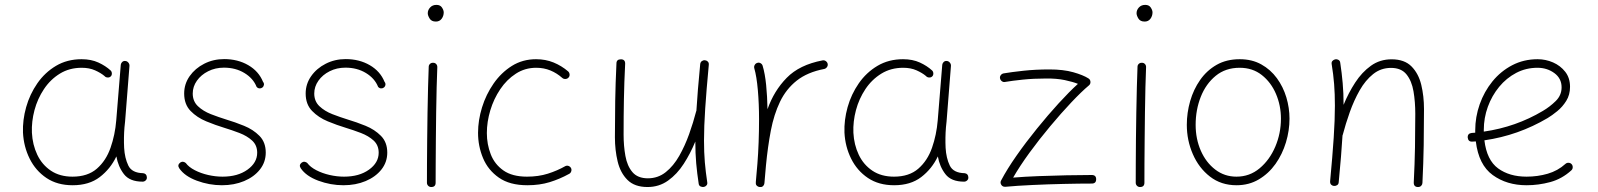

<svg xmlns="http://www.w3.org/2000/svg" viewBox="-20 -749 6549 787"><path d="M277.3 -24.9Q339.4 -24.9 377 -57.6Q414.6 -90.3 433.1 -143.3Q451.7 -196.3 456.5 -255.9L475.1 -483.9Q476.1 -490.7 481.4 -495.4Q486.8 -500 494.1 -499Q501 -498.5 506.1 -492.4Q511.2 -486.3 510.7 -479L492.7 -251Q491.7 -238.8 490.2 -227.1Q486.8 -184.6 488.8 -143.1Q491.2 -101.1 505.9 -70.6Q520.5 -40 566.9 -39.1Q581.5 -37.1 582 -22Q582.5 -14.6 577.1 -9.5Q571.8 -4.4 564.5 -4.4Q511.7 -4.4 488 -35.2Q464.4 -65.9 457 -107.9Q432.6 -56.6 388.9 -23.2Q345.2 10.3 277.8 10.3Q214.8 10.3 170.4 -19.5Q126 -49.3 101.6 -98.6Q77.1 -147.9 74.2 -205.6Q72.3 -256.8 87.2 -309.8Q102.1 -362.8 133.1 -407.5Q164.1 -452.1 209.7 -479.2Q255.4 -506.3 314.5 -506.3Q353.5 -506.3 383.3 -492.7Q413.1 -479 433.6 -460Q438.5 -455.1 438.5 -447.3Q438.5 -439.5 433.1 -435.1Q428.2 -430.7 420.4 -431.4Q412.6 -432.1 408.2 -437.5Q393.1 -450.2 369.6 -460.7Q346.2 -471.2 314.9 -471.2Q264.6 -471.2 225.6 -447.3Q186.5 -423.3 160.2 -383.8Q133.8 -344.2 121.3 -297.4Q108.9 -250.5 110.8 -205.1Q113.3 -155.8 132.8 -114.7Q152.3 -73.7 188.7 -49.3Q225.1 -24.9 277.3 -24.9Z M1055.2 -390.1Q1050.3 -386.2 1043.5 -386.7Q1036.6 -387.2 1031.7 -393.1Q1018.1 -427.7 981.9 -449.7Q945.8 -471.7 897.9 -471.7Q862.3 -471.7 833.3 -457Q804.2 -442.4 787.1 -418.2Q770 -394 770 -365.7Q770 -334 791.3 -313.7Q812.5 -293.5 844.5 -281Q876.5 -268.6 908.2 -258.8Q942.9 -248.5 980.2 -233.4Q1017.6 -218.3 1043.5 -192.1Q1069.3 -166 1069.3 -123.5Q1069.3 -84.5 1045.4 -54.2Q1021.5 -23.9 980.7 -6.8Q939.9 10.3 889.6 10.3Q836.9 10.3 786.9 -8.3Q736.8 -26.9 714.8 -59.1Q705.6 -72.8 719.2 -83Q725.1 -86.9 731.4 -85.7Q737.8 -84.5 741.7 -80.6Q753.9 -64 778.6 -51.3Q803.2 -38.6 833.3 -31.7Q863.3 -24.9 892.1 -24.9Q954.6 -24.9 994.4 -53.5Q1034.2 -82 1034.2 -123Q1034.2 -153.8 1013.4 -172.9Q992.7 -191.9 961.4 -203.9Q930.2 -215.8 899.4 -225.1Q863.8 -235.8 825.7 -251.5Q787.6 -267.1 761.2 -294.2Q734.9 -321.3 734.9 -365.7Q734.9 -404.8 757.3 -436.8Q779.8 -468.8 817.1 -487.8Q854.5 -506.8 898.9 -506.8Q954.6 -506.8 997.6 -481.9Q1040.5 -457 1058.1 -413.6Q1063 -407.7 1061.8 -400.9Q1060.5 -394 1055.2 -390.1Z M1553.2 -390.1Q1548.3 -386.2 1541.5 -386.7Q1534.7 -387.2 1529.8 -393.1Q1516.1 -427.7 1480 -449.7Q1443.8 -471.7 1396 -471.7Q1360.4 -471.7 1331.3 -457Q1302.2 -442.4 1285.2 -418.2Q1268.1 -394 1268.1 -365.7Q1268.1 -334 1289.3 -313.7Q1310.5 -293.5 1342.5 -281Q1374.5 -268.6 1406.2 -258.8Q1440.9 -248.5 1478.3 -233.4Q1515.6 -218.3 1541.5 -192.1Q1567.4 -166 1567.4 -123.5Q1567.4 -84.5 1543.5 -54.2Q1519.5 -23.9 1478.8 -6.8Q1438 10.3 1387.7 10.3Q1335 10.3 1284.9 -8.3Q1234.9 -26.9 1212.9 -59.1Q1203.6 -72.8 1217.3 -83Q1223.1 -86.9 1229.5 -85.7Q1235.8 -84.5 1239.7 -80.6Q1252 -64 1276.6 -51.3Q1301.3 -38.6 1331.3 -31.7Q1361.3 -24.9 1390.1 -24.9Q1452.6 -24.9 1492.4 -53.5Q1532.2 -82 1532.2 -123Q1532.2 -153.8 1511.5 -172.9Q1490.7 -191.9 1459.5 -203.9Q1428.2 -215.8 1397.5 -225.1Q1361.8 -235.8 1323.7 -251.5Q1285.6 -267.1 1259.3 -294.2Q1232.9 -321.3 1232.9 -365.7Q1232.9 -404.8 1255.4 -436.8Q1277.8 -468.8 1315.2 -487.8Q1352.5 -506.8 1397 -506.8Q1452.6 -506.8 1495.6 -481.9Q1538.6 -457 1556.2 -413.6Q1561 -407.7 1559.8 -400.9Q1558.6 -394 1553.2 -390.1Z M1733.4 -694.8Q1733.4 -708 1743.2 -718.5Q1752.9 -729 1769 -729Q1784.7 -729 1791.7 -718Q1798.8 -707 1798.8 -698.2Q1798.8 -683.6 1790.3 -672.1Q1781.7 -660.6 1766.6 -660.6Q1748.5 -660.6 1741 -673.1Q1733.4 -685.5 1733.4 -694.8ZM1755.9 -491.7Q1763.2 -491.7 1768.1 -486.3Q1772.9 -481 1772.5 -473.1Q1771 -439 1769.8 -390.6Q1768.6 -342.3 1767.8 -287.4Q1767.1 -232.4 1766.6 -178Q1766.1 -123.5 1765.9 -77.1Q1765.6 -30.8 1765.6 0Q1765.6 17.6 1747.6 17.6Q1740.2 17.6 1735.1 12.5Q1730 7.3 1730 0Q1730 -30.8 1730.2 -77.1Q1730.5 -123.5 1731 -178Q1731.4 -232.4 1732.4 -287.6Q1733.4 -342.8 1734.6 -391.6Q1735.8 -440.4 1737.3 -475.1Q1737.3 -482.4 1742.7 -487.3Q1748 -492.2 1755.9 -491.7Z M2310.5 -431.2Q2305.7 -425.8 2298.1 -425.3Q2290.5 -424.8 2285.2 -429.2Q2262.7 -449.2 2236.1 -460.2Q2209.5 -471.2 2177.7 -471.2Q2131.8 -471.2 2094.5 -447Q2057.1 -422.9 2030.5 -383.3Q2003.9 -343.8 1989.7 -296.6Q1975.6 -249.5 1975.6 -203.6Q1975.6 -157.7 1991.5 -116.7Q2007.3 -75.7 2043.5 -50.3Q2079.6 -24.9 2140.1 -24.9Q2187 -24.9 2225.6 -37.1Q2264.2 -49.3 2297.9 -68.4Q2304.7 -71.3 2311.5 -68.4Q2318.4 -65.4 2321.3 -58.6Q2323.7 -52.2 2321 -45.4Q2318.4 -38.6 2311.5 -35.6Q2274.4 -15.1 2233.2 -2.4Q2191.9 10.3 2141.6 10.3Q2069.3 10.3 2024.9 -20.8Q1980.5 -51.8 1960 -100.8Q1939.5 -149.9 1939.5 -204.6Q1939.5 -255.9 1955.8 -308.8Q1972.2 -361.8 2003.2 -406.5Q2034.2 -451.2 2078.1 -478.8Q2122.1 -506.3 2177.2 -506.3Q2216.3 -506.3 2249 -492.9Q2281.7 -479.5 2308.6 -456.5Q2314 -451.7 2314.7 -444.1Q2315.4 -436.5 2310.5 -431.2Z M2885.3 -482.9Q2875.5 -378.4 2870.6 -304.2Q2865.7 -230 2865.7 -172.4Q2865.7 -124.5 2869.1 -84Q2872.6 -43.5 2878.9 -2.4Q2880.4 5.4 2876.2 10.5Q2872.1 15.6 2865.7 17.1Q2858.9 18.6 2851.8 15.4Q2844.7 12.2 2843.8 3.4Q2837.4 -38.1 2833.7 -79.6Q2830.1 -121.1 2830.1 -168.9Q2810.1 -120.1 2782.7 -77.6Q2755.4 -35.2 2718.5 -8.8Q2681.6 17.6 2634.3 17.6Q2581.1 17.6 2552 -11.5Q2522.9 -40.5 2511.7 -87.2Q2500.5 -133.8 2500.5 -186.5Q2500.5 -261.7 2501.7 -334.7Q2502.9 -407.7 2506.8 -488.8Q2506.8 -505.9 2524.9 -505.9Q2542.5 -505.9 2542.5 -488.3Q2538.6 -410.6 2537.4 -342.3Q2536.1 -273.9 2536.1 -197.3Q2536.1 -150.9 2543.5 -109.9Q2550.8 -68.8 2572.3 -43.5Q2593.8 -18.1 2635.7 -18.1Q2677.2 -18.1 2709 -43.5Q2740.7 -68.8 2764.2 -110.1Q2787.6 -151.4 2804.7 -199.2Q2821.8 -247.1 2833.5 -292.5Q2834 -293.9 2834.5 -294.9Q2836.9 -335.4 2840.8 -382.8Q2844.7 -430.2 2850.1 -486.3Q2851.1 -494.6 2857.2 -498.8Q2863.3 -502.9 2869.6 -502Q2876.5 -501.5 2881.3 -496.6Q2886.2 -491.7 2885.3 -482.9Z M3093.8 17.6Q3090.8 17.1 3087.9 16.1Q3076.7 10.7 3078.1 0Q3078.1 -0.5 3078.1 -2V-3.4Q3079.6 -22 3081.3 -40.5Q3083 -59.1 3084.5 -77.1Q3087.9 -119.6 3089.6 -166.5Q3091.3 -213.4 3091.3 -259.8Q3091.3 -323.2 3086.4 -379.4Q3081.5 -435.5 3071.8 -469.2Q3069.8 -476.1 3073.5 -482.7Q3077.1 -489.3 3084 -491.2Q3090.8 -493.7 3097.4 -490Q3104 -486.3 3106 -479.5Q3115.7 -447.3 3120.4 -400.6Q3125 -354 3126 -301.3Q3152.3 -376.5 3204.6 -429.9Q3256.8 -483.4 3351.6 -501.5Q3358.9 -502.9 3365 -498.5Q3371.1 -494.1 3372.6 -487.3Q3374 -480 3369.6 -473.9Q3365.2 -467.8 3358.4 -466.3Q3289.6 -453.1 3245.8 -418.5Q3202.1 -383.8 3177.2 -331.8Q3152.3 -279.8 3139.6 -213.6Q3127 -147.5 3119.6 -70.3Q3116.7 -31.7 3113.3 2Q3112.8 4.9 3111.8 7.8Q3106.4 19 3095.7 17.6Q3094.7 17.6 3093.8 17.6Z M3644.5 -24.9Q3706.5 -24.9 3744.1 -57.6Q3781.7 -90.3 3800.3 -143.3Q3818.8 -196.3 3823.7 -255.9L3842.3 -483.9Q3843.3 -490.7 3848.6 -495.4Q3854 -500 3861.3 -499Q3868.2 -498.5 3873.3 -492.4Q3878.4 -486.3 3877.9 -479L3859.9 -251Q3858.9 -238.8 3857.4 -227.1Q3854 -184.6 3856 -143.1Q3858.4 -101.1 3873 -70.6Q3887.7 -40 3934.1 -39.1Q3948.7 -37.1 3949.2 -22Q3949.7 -14.6 3944.3 -9.5Q3939 -4.4 3931.6 -4.4Q3878.9 -4.4 3855.2 -35.2Q3831.5 -65.9 3824.2 -107.9Q3799.8 -56.6 3756.1 -23.2Q3712.4 10.3 3645 10.3Q3582 10.3 3537.6 -19.5Q3493.2 -49.3 3468.8 -98.6Q3444.3 -147.9 3441.4 -205.6Q3439.5 -256.8 3454.3 -309.8Q3469.2 -362.8 3500.2 -407.5Q3531.2 -452.1 3576.9 -479.2Q3622.6 -506.3 3681.6 -506.3Q3720.7 -506.3 3750.5 -492.7Q3780.3 -479 3800.8 -460Q3805.7 -455.1 3805.7 -447.3Q3805.7 -439.5 3800.3 -435.1Q3795.4 -430.7 3787.6 -431.4Q3779.8 -432.1 3775.4 -437.5Q3760.3 -450.2 3736.8 -460.7Q3713.4 -471.2 3682.1 -471.2Q3631.8 -471.2 3592.8 -447.3Q3553.7 -423.3 3527.3 -383.8Q3501 -344.2 3488.5 -297.4Q3476.1 -250.5 3478 -205.1Q3480.5 -155.8 3500 -114.7Q3519.5 -73.7 3555.9 -49.3Q3592.3 -24.9 3644.5 -24.9Z M4079.1 -427.7Q4077.6 -434.6 4082 -440.7Q4086.4 -446.8 4093.8 -448.2Q4125.5 -453.6 4175 -459Q4224.6 -464.4 4281.2 -464.4Q4338.9 -464.4 4379.4 -452.9Q4419.9 -441.4 4441.4 -427.7Q4449.2 -422.9 4449.7 -413.6Q4450.2 -404.3 4443.4 -398.9Q4413.1 -373.5 4371.3 -329.3Q4329.6 -285.2 4284.7 -231.4Q4239.7 -177.7 4199.7 -122.8Q4159.7 -67.9 4132.8 -21Q4179.7 -24.9 4237.1 -27.1Q4294.4 -29.3 4351.8 -30.5Q4409.2 -31.7 4455.1 -31.7Q4473.1 -31.7 4473.1 -14.2Q4473.1 3.4 4455.1 3.4Q4404.3 3.4 4339.6 4.9Q4274.9 6.3 4211.7 9.3Q4148.4 12.2 4101.6 16.6Q4089.8 17.6 4084.2 8.5Q4078.6 -0.5 4083.5 -9.3Q4107.9 -55.7 4146.7 -111.1Q4185.5 -166.5 4230.5 -221.9Q4275.4 -277.3 4319.3 -325.4Q4363.3 -373.5 4398.4 -405.3Q4377.9 -413.6 4344.5 -420.7Q4311 -427.7 4267.6 -427.2Q4216.8 -427.2 4172.4 -422.6Q4127.9 -418 4099.6 -413.1Q4092.8 -411.6 4086.7 -416Q4080.6 -420.4 4079.1 -427.7Z M4638.7 -694.8Q4638.7 -708 4648.4 -718.5Q4658.2 -729 4674.3 -729Q4689.9 -729 4697 -718Q4704.1 -707 4704.1 -698.2Q4704.1 -683.6 4695.6 -672.1Q4687 -660.6 4671.9 -660.6Q4653.8 -660.6 4646.2 -673.1Q4638.7 -685.5 4638.7 -694.8ZM4661.1 -491.7Q4668.5 -491.7 4673.3 -486.3Q4678.2 -481 4677.7 -473.1Q4676.3 -439 4675 -390.6Q4673.8 -342.3 4673.1 -287.4Q4672.4 -232.4 4671.9 -178Q4671.4 -123.5 4671.1 -77.1Q4670.9 -30.8 4670.9 0Q4670.9 17.6 4652.8 17.6Q4645.5 17.6 4640.4 12.5Q4635.3 7.3 4635.3 0Q4635.3 -30.8 4635.5 -77.1Q4635.7 -123.5 4636.2 -178Q4636.7 -232.4 4637.7 -287.6Q4638.7 -342.8 4639.9 -391.6Q4641.1 -440.4 4642.6 -475.1Q4642.6 -482.4 4647.9 -487.3Q4653.3 -492.2 4661.1 -491.7Z M5061.5 -506.3Q5111.8 -506.3 5149.9 -485.1Q5188 -463.9 5213.9 -428.5Q5239.7 -393.1 5252.7 -349.9Q5265.6 -306.6 5265.6 -262.7Q5265.6 -213.9 5251 -165.3Q5236.3 -116.7 5208.3 -77.1Q5180.2 -37.6 5139.9 -13.7Q5099.6 10.3 5048.3 10.3Q4985.4 10.3 4939.7 -25.1Q4894 -60.5 4869.4 -117.2Q4844.7 -173.8 4844.7 -237.3Q4844.7 -286.6 4858.4 -334.5Q4872.1 -382.3 4899.2 -421.1Q4926.3 -460 4966.8 -483.2Q5007.3 -506.3 5061.5 -506.3ZM5061.5 -471.2Q5003.4 -471.2 4963.1 -438.2Q4922.9 -405.3 4901.9 -352.1Q4880.9 -298.8 4880.9 -237.3Q4880.9 -179.7 4902.1 -131.3Q4923.3 -83 4961.2 -54Q4999 -24.9 5048.3 -24.9Q5102.1 -24.9 5143.1 -59.1Q5184.1 -93.3 5207.3 -147.7Q5230.5 -202.1 5230.5 -262.7Q5230.5 -316.4 5210.2 -364Q5189.9 -411.6 5152.1 -441.4Q5114.3 -471.2 5061.5 -471.2Z M5432.1 -5.9Q5441.9 -110.4 5446.8 -184.3Q5451.7 -258.3 5451.7 -315.9Q5451.7 -363.8 5448.5 -404.3Q5445.3 -444.8 5438.5 -485.8Q5437 -494.1 5441.4 -499Q5445.8 -503.9 5451.7 -505.4Q5458.5 -507.3 5465.6 -503.9Q5472.7 -500.5 5473.6 -491.7Q5480 -449.7 5483.6 -408.4Q5487.3 -367.2 5487.3 -319.3Q5507.3 -368.2 5534.9 -410.6Q5562.5 -453.1 5599.4 -479.5Q5636.2 -505.9 5684.1 -505.9Q5736.8 -505.9 5765.6 -476.8Q5794.4 -447.8 5805.7 -401.4Q5816.9 -355 5816.9 -301.8Q5816.9 -226.6 5815.7 -153.8Q5814.5 -81.1 5810.5 0.5Q5810.5 6.8 5805.7 12.2Q5800.8 17.6 5792.5 17.6Q5774.9 17.6 5774.9 -0.5Q5778.8 -77.6 5780 -145Q5781.2 -212.4 5781.2 -282.2Q5781.2 -331.5 5773.9 -374.5Q5766.6 -417.5 5745.1 -444.1Q5723.6 -470.7 5681.6 -470.7Q5640.1 -470.7 5608.4 -445.3Q5576.7 -419.9 5553.2 -378.7Q5529.8 -337.4 5512.7 -289.3Q5495.6 -241.2 5483.9 -196.3Q5483.4 -194.8 5482.9 -193.8Q5480.5 -153.3 5476.6 -105.7Q5472.7 -58.1 5467.3 -2Q5466.8 6.3 5460.7 10Q5454.6 13.7 5447.8 13.2Q5441.4 12.7 5436.5 8.1Q5431.6 3.4 5432.1 -5.9Z M6420.9 -50.8Q6382.3 -15.6 6334.5 -2.7Q6286.6 10.3 6237.3 10.3Q6156.2 10.3 6098.6 -31.5Q6041 -73.2 6029.3 -169.4Q6022.5 -168.9 6015.1 -168.5Q5998 -167.5 5996.1 -185.1Q5995.1 -202.1 6012.7 -204.1Q6020 -204.6 6026.9 -205.1Q6026.9 -210 6026.9 -214.8Q6026.9 -269.5 6045.2 -321.5Q6063.5 -373.5 6097.4 -415.3Q6131.3 -457 6178.5 -481.7Q6225.6 -506.3 6282.7 -506.3Q6315.4 -506.3 6345.7 -493.2Q6376 -480 6395.8 -454.8Q6415.5 -429.7 6415.5 -393.1Q6415.5 -360.4 6400.1 -335.7Q6384.8 -311 6363.3 -293.5Q6341.8 -275.9 6323.7 -265.1Q6203.1 -193.8 6064.5 -173.8Q6074.2 -92.8 6120.6 -58.8Q6167 -24.9 6237.3 -24.9Q6282.7 -24.9 6324 -36.9Q6365.2 -48.8 6396.5 -77.1Q6401.9 -82 6409.4 -81.8Q6417 -81.5 6421.9 -76.2Q6426.8 -70.8 6426.5 -63.2Q6426.3 -55.7 6420.9 -50.8ZM6282.2 -471.2Q6234.9 -471.2 6194.8 -450.2Q6154.8 -429.2 6125 -393.1Q6095.2 -356.9 6078.6 -311.3Q6062 -265.6 6062 -216.3Q6062 -212.9 6062 -209.5Q6193.8 -228.5 6304.2 -294.4Q6332.5 -311 6356.7 -334.7Q6380.9 -358.4 6380.9 -391.1Q6380.9 -427.7 6351.1 -449.5Q6321.3 -471.2 6282.2 -471.2Z"/></svg>

Font: Mikhak-DS2-FD ExtraLight
Style: Regular
Weight: 200
Designer: Amin Abedi
Version: Version 3.2